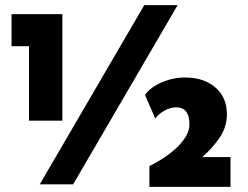

<svg xmlns="http://www.w3.org/2000/svg" viewBox="-20 -718 968 748"><path d="M25 -663H223V-248H93V-538H25ZM545 -348Q565 -378 611 -397.5Q657 -417 705 -416Q776 -415 820 -376.5Q864 -338 864 -273Q864 -223 835.5 -181.5Q807 -140 768 -106H878V10H562V-71Q583 -81 609.5 -97.5Q636 -114 660.5 -135.5Q685 -157 701.5 -182Q718 -207 718 -234Q718 -300 666 -300Q644 -300 620 -286.5Q596 -273 585 -256ZM672 -698 265 0H135L542 -698Z"/></svg>

Font: Synthetic
Style: Bold
Weight: 700
Designer: Santiago Orozco
Foundry: Typemade
Version: Version 2.000; ttfautohint (v1.8.4.7-5d5b)